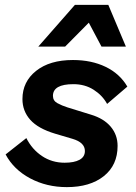

<svg xmlns="http://www.w3.org/2000/svg" viewBox="-20 -756 558 787"><path d="M254 11Q171 11 103.5 -25Q36 -61 3 -123L88 -190Q111 -144 152 -116.5Q193 -89 245 -89Q284 -89 306 -101Q328 -113 328 -137Q328 -172 277 -187L206 -208Q136 -229 104 -265Q72 -301 72 -350Q72 -421 128 -465.5Q184 -510 279 -510Q355 -510 413 -482Q471 -454 502 -401L419 -330Q400 -365 364 -388Q328 -411 281 -411Q197 -411 197 -363Q197 -343 215.5 -333Q234 -323 256 -316L353 -286Q406 -270 434 -236.5Q462 -203 462 -158Q462 -79 405.5 -34Q349 11 254 11ZM137 -565 287 -736H424L496 -565H396L344 -663L247 -565Z"/></svg>

Font: Work Sans SemiBold
Style: Italic
Weight: 600
Italic angle: -13°
Designer: Wei Huang
Foundry: Wei Huang
Version: Version 2.012; ttfautohint (v1.8.3)